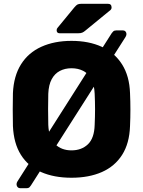

<svg xmlns="http://www.w3.org/2000/svg" viewBox="-20 -925 752 1010"><path d="M356 10Q264 10 196 -20Q128 -50 90 -110.5Q52 -171 48 -262Q47 -305 47 -348.5Q47 -392 48 -435Q52 -525 90.5 -586.5Q129 -648 197.5 -679Q266 -710 356 -710Q447 -710 515 -679Q583 -648 622 -586.5Q661 -525 664 -435Q666 -392 666 -348.5Q666 -305 664 -262Q661 -171 622.5 -110.5Q584 -50 516 -20Q448 10 356 10ZM356 -134Q409 -134 442.5 -166Q476 -198 478 -268Q480 -312 480 -351Q480 -390 478 -432Q476 -479 460.5 -508.5Q445 -538 418 -552Q391 -566 356 -566Q322 -566 295 -552Q268 -538 252 -508.5Q236 -479 234 -432Q233 -390 233 -351Q233 -312 234 -268Q237 -198 270.5 -166Q304 -134 356 -134ZM87 65Q74 65 69 53.5Q64 42 72 29L568 -751Q570 -754 575.5 -759.5Q581 -765 591 -765H626Q639 -765 643.5 -754Q648 -743 640 -730L143 50Q141 53 136 59Q131 65 119 65ZM294 -750Q278 -750 278 -766Q278 -774 283 -779L371 -886Q381 -898 388 -901.5Q395 -905 408 -905H548Q567 -905 567 -885Q567 -878 562 -873L429 -764Q421 -757 413 -753.5Q405 -750 391 -750Z"/></svg>

Font: DVN-Rubik
Style: Bold
Weight: 700
Designer: Hubert and Fischer
Foundry: Hubert & Fischer
Version: Version 2.102